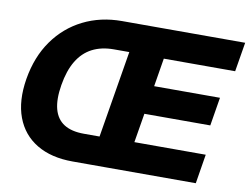

<svg xmlns="http://www.w3.org/2000/svg" viewBox="-78 -840 1238 951"><g transform="rotate(10 541.0 -364.0)"><path d="M341.8 0Q233.9 0 160.9 -43.7Q87.9 -87.4 57.4 -168.9Q26.9 -250.5 45.4 -363.3Q64.5 -477.1 122.3 -558.6Q180.2 -640.1 267.6 -683.8Q355 -727.5 461.9 -727.5H641.6L617.7 -582.5H446.8Q384.3 -582.5 338.1 -558.6Q292 -534.7 262.7 -486.1Q233.4 -437.5 221.2 -363.3Q209 -290 221.9 -241.5Q234.9 -192.9 272.7 -168.9Q310.5 -145 373 -145H543L519 0ZM427.7 0 548.3 -727.5H1081.5L1057.1 -580.1H698.2L674.8 -437.5H1005.9L982.4 -294.4H650.9L626.5 -147.5H985.4L961.4 0Z"/></g></svg>

Font: Inter 28pt ExtraBold
Style: Italic
Weight: 800
Italic angle: -9.3988°
Designer: Rasmus Andersson
Foundry: rsms
Version: Version 4.001;git-66647c0bb